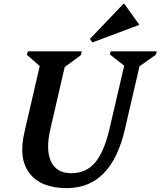

<svg xmlns="http://www.w3.org/2000/svg" viewBox="-20 -955 829 991"><path d="M106 -272 185 -614 119 -672 124 -690H402L397 -670L314 -609L240 -289Q215 -181 243.5 -121Q272 -61 348 -61Q424 -61 470.5 -115.5Q517 -170 545 -289L621 -616L547 -674L551 -690H789L785 -673L700 -613L625 -289Q555 16 325 16Q191 16 132.5 -60.5Q74 -137 106 -272ZM457 -736 444 -754 617 -935H622L697 -830V-826Z"/></svg>

Font: Platypi Medium
Style: Italic
Weight: 500
Italic angle: -13°
Designer: David Sargent
Foundry: Bolt Cutter Type
Version: Version 1.200; ttfautohint (v1.8.4.7-5d5b)